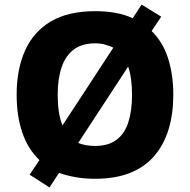

<svg xmlns="http://www.w3.org/2000/svg" viewBox="-20 -774 834 842"><path d="M740 -358Q740 -275 719.5 -207.5Q699 -140 657.5 -91Q616 -42 551 -16Q486 10 397 10Q351 10 311.5 3Q272 -4 239 -16L197 48L110 -8L153 -72Q102 -121 77.5 -193.5Q53 -266 53 -359Q53 -470 90 -552.5Q127 -635 203 -680Q279 -725 398 -725Q446 -725 487 -717.5Q528 -710 562 -694L601 -754L687 -701L645 -638Q694 -590 717 -518.5Q740 -447 740 -358ZM559 -358Q559 -433 542 -482L323 -147Q338 -141 356.5 -137.5Q375 -134 397 -134Q455 -134 491 -161Q527 -188 543 -238.5Q559 -289 559 -358ZM233 -358Q233 -318 238 -284.5Q243 -251 254 -224L477 -565Q461 -573 440.5 -578.5Q420 -584 398 -584Q339 -584 303 -556.5Q267 -529 250 -478.5Q233 -428 233 -358Z"/></svg>

Font: Noto Sans Khmer ExtraBold
Style: Regular
Weight: 800
Version: Version 2.003